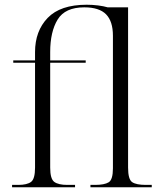

<svg xmlns="http://www.w3.org/2000/svg" viewBox="-20 -791 672 811"><path d="M31 0V-10H57Q94 -10 111 -22.5Q128 -35 128 -83V-526H36V-536H128V-571Q128 -660 181.5 -715.5Q235 -771 346 -771Q371 -771 394.5 -768Q418 -765 435 -760H521V-83Q521 -33 538.5 -21.5Q556 -10 596 -10H621V0H362V-10H381Q421 -10 439 -21Q457 -32 457 -80V-640Q457 -701 428 -730.5Q399 -760 336 -760Q255 -760 223.5 -708.5Q192 -657 192 -571V-536H342V-526H192V-83Q192 -35 209.5 -22.5Q227 -10 264 -10H297V0Z"/></svg>

Font: Noto Serif Display Light
Style: Regular
Weight: 300
Designer: Monotype Design Team
Foundry: Monotype Imaging Inc.
Version: Version 2.009